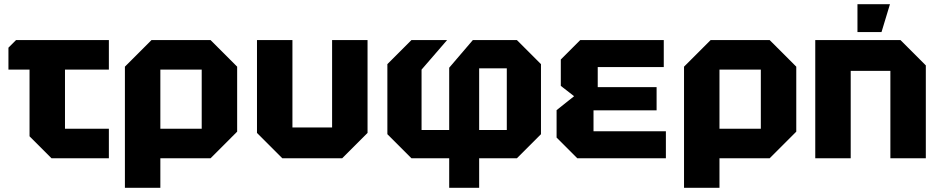

<svg xmlns="http://www.w3.org/2000/svg" viewBox="-20 -750 4456 910"><path d="M120 -104V-420H20V-524L56 -560H496V-420H288V-140H496V0H224Z M572 140V-434L698 -560H978L1104 -434V-126L978 0H740V140ZM936 -420H740V-140H936Z M1722 -560V-120L1602 0H1318L1198 -120V-560H1366V-146H1554V-560Z M2251 -134H2382V-426H2251ZM1930 0 1816 -114V-446L1930 -560H2099L1978 -420V-134H2109V-429L2221 -560H2430L2544 -446V-114L2430 0H2251V140H2109V0Z M2716 0 2618 -98V-228L2701 -294L2638 -343V-468L2730 -560H3126V-432H2813V-337H3092V-227H2793V-128H3136V0Z M3222 140V-434L3348 -560H3628L3754 -434V-126L3628 0H3390V140ZM3586 -420H3390V-140H3586Z M3844 0V-560H4248L4368 -440V0H4200V-414H4012V0ZM4044 -598V-730H4198L4158 -598Z"/></svg>

Font: Tektur
Style: Bold
Weight: 700
Designer: Adam Jagosz
Foundry: Adam Jagosz
Version: Version 1.005;gftools[0.9.30]